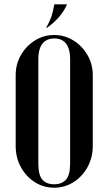

<svg xmlns="http://www.w3.org/2000/svg" viewBox="-20 -868 505 894"><path d="M53 -188.8Q53 -134 77.2 -89.8Q101.5 -45.5 142.2 -19.8Q183 6 232.2 6Q281.5 6 322.4 -19.9Q363.2 -45.8 387.6 -90Q412 -134.2 412 -188.8V-517.8Q412 -569.8 387.2 -612Q362.5 -654.2 321.8 -679.6Q281 -705 232 -705Q182.8 -705 142 -679.2Q101.2 -653.5 77.1 -611.2Q53 -569 53 -517.8ZM158.5 -592.8Q158.5 -625.5 167.4 -647Q176.2 -668.5 193.2 -678.8Q210.2 -689 232.8 -689Q256 -689 272.4 -678.9Q288.8 -668.8 297.6 -647.2Q306.5 -625.8 306.5 -592.8V-107Q306.5 -52.8 287.1 -31.4Q267.8 -10 232 -10Q196 -10 177.2 -31.5Q158.5 -53 158.5 -107ZM199 -739Q228.2 -759 252.6 -786.2Q277 -813.5 292.2 -847.8H232.8Q228.5 -820.5 220.9 -795.9Q213.2 -771.2 194.8 -739Z"/></svg>

Font: Emberly Black
Style: Regular
Weight: 900
Designer: Rajesh Rajput
Foundry: Rajesh Rajput
Version: Version 1.000